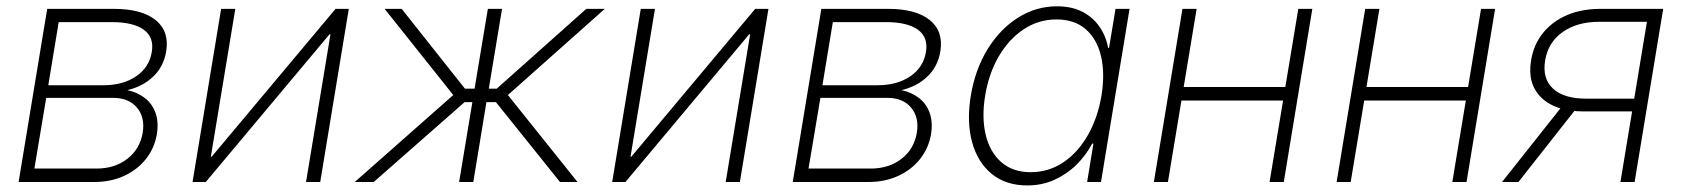

<svg xmlns="http://www.w3.org/2000/svg" viewBox="-20 -563 5203 594"><path d="M37.6 0 126 -535.6H332Q418.5 -535.6 461.4 -501Q504.4 -466.3 494.1 -403.8Q486.3 -356.9 454.1 -326.2Q421.9 -295.4 374 -284.2Q405.8 -277.3 428.5 -259.5Q451.2 -241.7 461.2 -213.6Q471.2 -185.5 465.3 -147.9Q458 -104.5 431.4 -71Q404.8 -37.6 363.8 -18.8Q322.8 0 272.5 0ZM86.4 -41.5H278.8Q334.5 -41.5 373.5 -71.3Q412.6 -101.1 421.4 -151.9Q429.2 -199.7 403.8 -230Q378.4 -260.3 329.6 -260.3H123ZM129.4 -299.3H300.3Q360.4 -299.3 401.1 -326.9Q441.9 -354.5 449.7 -402.8Q457 -447.8 424.6 -471.2Q392.1 -494.6 325.7 -494.6H161.6Z M970.7 0H926.8L1002.4 -457H999.5L616.7 0H575.7L664.1 -535.6H708L632.3 -78.1H634.8L1018.1 -535.6H1059.1Z M1077.6 0 1382.3 -269 1169.9 -535.6H1222.7L1418.5 -288.6H1448.2L1489.3 -535.6H1533.2L1492.2 -288.6H1516.6L1793.9 -535.6H1851.1L1551.3 -269L1766.6 0H1712.4L1514.2 -247.1H1484.9L1444.3 0H1400.4L1441.4 -247.1H1417.5L1136.2 0Z M2269 0H2225.1L2300.8 -457H2297.9L1915 0H1874L1962.4 -535.6H2006.3L1930.7 -78.1H1933.1L2316.4 -535.6H2357.4Z M2432.6 0 2521 -535.6H2727.1Q2813.5 -535.6 2856.4 -501Q2899.4 -466.3 2889.2 -403.8Q2881.3 -356.9 2849.1 -326.2Q2816.9 -295.4 2769 -284.2Q2800.8 -277.3 2823.5 -259.5Q2846.2 -241.7 2856.2 -213.6Q2866.2 -185.5 2860.4 -147.9Q2853 -104.5 2826.4 -71Q2799.8 -37.6 2758.8 -18.8Q2717.8 0 2667.5 0ZM2481.4 -41.5H2673.8Q2729.5 -41.5 2768.6 -71.3Q2807.6 -101.1 2816.4 -151.9Q2824.2 -199.7 2798.8 -230Q2773.4 -260.3 2724.6 -260.3H2518.1ZM2524.4 -299.3H2695.3Q2755.4 -299.3 2796.1 -326.9Q2836.9 -354.5 2844.7 -402.8Q2852.1 -447.8 2819.6 -471.2Q2787.1 -494.6 2720.7 -494.6H2556.6Z M3158.2 10.7Q3092.3 10.7 3048.6 -24.7Q3004.9 -60.1 2987.5 -122.8Q2970.2 -185.5 2983.4 -267.1Q2997.1 -348.6 3035.4 -410.9Q3073.7 -473.1 3129.4 -508.3Q3185.1 -543.5 3250 -543.5Q3295.9 -543.5 3328.9 -526.4Q3361.8 -509.3 3381.8 -480Q3401.9 -450.7 3408.2 -415H3411.1L3431.2 -535.6H3474.6L3386.2 0H3343.3L3362.8 -118.7H3358.9Q3339.8 -82.5 3310.1 -53.2Q3280.3 -23.9 3241.9 -6.6Q3203.6 10.7 3158.2 10.7ZM3168.5 -30.3Q3224.1 -30.3 3269.3 -60.5Q3314.5 -90.8 3345.2 -144.3Q3376 -197.8 3387.7 -267.1Q3398.9 -336.4 3386.2 -389.6Q3373.5 -442.9 3338.6 -472.9Q3303.7 -502.9 3248.5 -502.9Q3193.4 -502.9 3147.5 -472.7Q3101.6 -442.4 3070.3 -389.2Q3039.1 -335.9 3027.8 -267.1Q3016.6 -198.2 3029.8 -144.8Q3043 -91.3 3078.4 -60.8Q3113.8 -30.3 3168.5 -30.3Z M3970.2 -293.9 3963.4 -252H3623L3629.9 -293.9ZM3682.1 -535.6 3593.3 0H3549.8L3638.2 -535.6ZM4040 -535.6 3951.7 0H3907.7L3996.6 -535.6Z M4535.6 -293.9 4528.8 -252H4188.5L4195.3 -293.9ZM4247.6 -535.6 4158.7 0H4115.2L4203.6 -535.6ZM4605.5 -535.6 4517.1 0H4473.1L4562 -535.6Z M5037.1 0H4993.2L5075.2 -495.6H4928.2Q4859.4 -495.6 4814.5 -463.9Q4769.5 -432.1 4760.3 -376Q4751 -320.3 4784.4 -289.1Q4817.9 -257.8 4887.2 -257.8H5055.7L5049.3 -218.3H4879.4Q4792 -218.3 4748.3 -261.2Q4704.6 -304.2 4716.8 -376Q4724.6 -424.8 4753.4 -460.7Q4782.2 -496.6 4827.6 -516.1Q4873 -535.6 4931.6 -535.6H5125.5ZM4677.7 0H4627L4819.3 -242.7H4868.7Z"/></svg>

Font: Inter 20pt ExtraLight
Style: Italic
Weight: 250
Italic angle: -9.3988°
Version: Version 4.001;git-66647c0bb